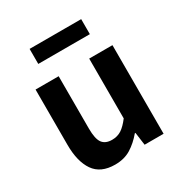

<svg xmlns="http://www.w3.org/2000/svg" viewBox="-180 -903 998 1051"><g transform="rotate(-30 318.5 -377.5)"><path d="M246 14Q155 14 114 -45.5Q73 -105 73 -211V-560H219V-229Q219 -164 238 -138Q257 -112 299 -112Q333 -112 358.5 -128.5Q384 -145 412 -182V-560H559V0H439L428 -81H424Q388 -38 346 -12Q304 14 246 14ZM156 -674V-769H482V-674Z"/></g></svg>

Font: Noto Sans SC
Style: Bold
Weight: 700
Designer: Ryoko NISHIZUKA  (kana, bopomofo & ideographs); Paul D. Hunt (Latin, Greek & Cyrillic); Sandoll Communications , Soo-you
Foundry: Adobe
Version: Version 2.004-H2;hotconv 1.0.118;makeotfexe 2.5.65603